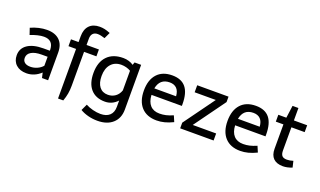

<svg xmlns="http://www.w3.org/2000/svg" viewBox="-94 -1326 3549 2132"><g transform="rotate(20 1680.5 -259.5)"><path d="M455.1 -327.1V0H382.8L369.1 -60.1Q293.9 9.8 200.2 9.8Q123 9.8 77.6 -31.7Q32.2 -73.2 32.2 -143.1Q32.2 -224.1 98.6 -269.5Q165 -314.9 285.2 -314.9H360.8V-329.1Q356.9 -439 248 -439Q214.8 -439 173.3 -429Q131.8 -418.9 89.8 -401.9L64 -478Q108.9 -499 158.9 -510.5Q209 -522 254.9 -522Q351.1 -522 403.1 -471.4Q455.1 -420.9 455.1 -327.1ZM126 -146Q126 -110.8 149.9 -92Q173.8 -73.2 216.8 -73.2Q257.8 -73.2 296.9 -90.6Q335.9 -107.9 360.8 -137.2V-243.2H291Q212.9 -243.2 169.4 -217.5Q126 -191.9 126 -146Z M627.9 -583Q627.9 -665 670.9 -710Q713.9 -754.9 792 -754.9Q821.8 -754.9 849.9 -749Q877.9 -743.2 918 -727.1L883.8 -653.8Q832 -670.9 798.8 -670.9Q761.7 -670.9 741.9 -649.4Q722.2 -627.9 722.2 -589.8V-514.2H868.2V-433.1H722.2V-33.2Q722.2 18.6 714.6 61.8Q707 105 689.9 152.8H627.9V-433.1H538.1V-514.2H627.9Z M1278.3 -481.9 1289.6 -514.2H1367.2V14.2Q1367.2 117.2 1301.3 176.5Q1235.4 235.8 1121.6 235.8Q1064.5 235.8 1011 221.9Q957.5 208 916.5 183.1L951.7 107.9Q987.8 127.9 1036.1 140.4Q1084.5 152.8 1127.4 152.8Q1197.3 152.8 1235.4 117.4Q1273.4 82 1273.4 16.1V-58.1Q1212.4 7.8 1126.5 7.8Q1018.6 7.8 959.5 -59.1Q900.4 -126 900.4 -249Q900.4 -377 967.3 -447.5Q1034.2 -518.1 1157.2 -518.1Q1191.4 -518.1 1222.9 -508.5Q1254.4 -499 1278.3 -481.9ZM996.6 -249Q996.6 -166 1032 -120.6Q1067.4 -75.2 1132.3 -75.2Q1182.1 -75.2 1219.7 -102.5Q1257.3 -129.9 1273.4 -178.2V-410.2Q1250.5 -424.3 1220.9 -432.1Q1191.4 -439.9 1162.6 -439.9Q1085.4 -439.9 1041 -388.9Q996.6 -337.9 996.6 -249Z M1742.2 -75.2Q1781.2 -75.2 1817.6 -83.5Q1854 -91.8 1900.4 -111.8L1930.2 -42Q1877 -16.1 1830.6 -4.2Q1784.2 7.8 1737.3 7.8Q1621.1 7.8 1557.1 -62Q1493.2 -131.8 1493.2 -257.8Q1493.2 -383.8 1556.2 -453.4Q1619.1 -522.9 1734.4 -522.9Q1842.3 -522.9 1895.3 -458Q1948.2 -393.1 1948.2 -261.2V-240.2H1589.4Q1593.3 -160.2 1632.3 -117.7Q1671.4 -75.2 1742.2 -75.2ZM1734.4 -439.9Q1617.2 -439.9 1594.2 -318.8H1851.1Q1847.2 -378.9 1817.1 -409.4Q1787.1 -439.9 1734.4 -439.9Z M2399.9 -514.2V-450.2L2133.8 -83H2410.6V0H2015.6V-66.9L2279.8 -431.2H2029.8V-514.2Z M2730.5 -75.2Q2769.5 -75.2 2805.9 -83.5Q2842.3 -91.8 2888.7 -111.8L2918.5 -42Q2865.2 -16.1 2818.8 -4.2Q2772.5 7.8 2725.6 7.8Q2609.4 7.8 2545.4 -62Q2481.4 -131.8 2481.4 -257.8Q2481.4 -383.8 2544.4 -453.4Q2607.4 -522.9 2722.7 -522.9Q2830.6 -522.9 2883.5 -458Q2936.5 -393.1 2936.5 -261.2V-240.2H2577.6Q2581.5 -160.2 2620.6 -117.7Q2659.7 -75.2 2730.5 -75.2ZM2722.7 -439.9Q2605.5 -439.9 2582.5 -318.8H2839.4Q2835.4 -378.9 2805.4 -409.4Q2775.4 -439.9 2722.7 -439.9Z M3230 5.9Q3155.8 5.9 3116.9 -32.5Q3078.1 -70.8 3078.1 -145V-433.1H2988.3V-514.2H3083L3103 -661.1H3172.4V-514.2H3329.1V-433.1H3172.4V-160.2Q3172.4 -116.2 3189.7 -97.2Q3207 -78.1 3247.1 -78.1Q3282.2 -78.1 3320.3 -90.8L3337.9 -17.1Q3279.8 5.9 3230 5.9Z"/></g></svg>

Font: Sarala
Style: Regular
Weight: 400
Designer: Andres Torresi
Foundry: Huerta Tipografica
Version: Version 1.004;PS 001.003;hotconv 1.0.70;makeotf.lib2.5.58329